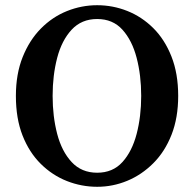

<svg xmlns="http://www.w3.org/2000/svg" viewBox="-20 -700 744 737"><path d="M353 17Q293 17 237 -5Q181 -27 136.5 -71Q92 -115 66.5 -180Q41 -245 41 -332Q41 -416 67 -481Q93 -546 137 -590.5Q181 -635 237 -657.5Q293 -680 353 -680Q413 -680 468.5 -658Q524 -636 568 -592.5Q612 -549 638 -483.5Q664 -418 664 -332Q664 -248 638.5 -183Q613 -118 568.5 -73.5Q524 -29 468.5 -6Q413 17 353 17ZM353 -37Q413 -37 450 -78Q487 -119 504.5 -186Q522 -253 522 -332Q522 -411 504.5 -478Q487 -545 450 -586Q413 -627 353 -627Q293 -627 255 -586Q217 -545 199.5 -478Q182 -411 182 -332Q182 -253 199.5 -186Q217 -119 255 -78Q293 -37 353 -37Z"/></svg>

Font: Source Serif Pro Semibold
Style: Regular
Weight: 600
Designer: Frank Grießhammer
Foundry: Adobe Systems Incorporated
Version: Version 3.000;hotconv 1.0.109;makeotfexe 2.5.65596